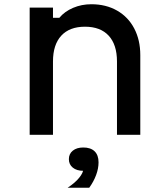

<svg xmlns="http://www.w3.org/2000/svg" viewBox="-20 -636 790 906"><path d="M120 -600H230V-552H260Q285 -582 325 -599Q365 -616 411 -616Q480 -616 532.5 -586Q585 -556 613.5 -501.5Q642 -447 642 -376V0H532V-346Q532 -425 493 -467.5Q454 -510 381 -510Q308 -510 269 -467.5Q230 -425 230 -346V0H120ZM305 115Q305 90 323.5 75Q342 60 373 60Q404 60 422.5 75Q441 90 441 115Q441 140 422.5 155Q404 170 373 170Q342 170 323.5 155Q305 140 305 115ZM373 162V60Q408 60 426.5 78Q445 96 445 130Q445 159 433.5 190Q422 221 401 250H299Q334 227 353.5 203Q373 179 373 162Z"/></svg>

Font: Martian Mono VF sWd Rg
Style: Regular
Weight: 400
Width: 6
Monospace: yes
Designer: Roman Shamin
Foundry: Evil Martians
Version: Version 1.100